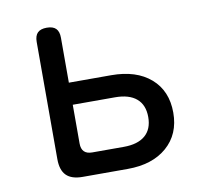

<svg xmlns="http://www.w3.org/2000/svg" viewBox="-67 -631 734 702"><g transform="rotate(-10 300.0 -280.0)"><path d="M185 0Q144 0 124.5 -19.5Q105 -39 105 -80V-515Q105 -538 116 -549Q127 -560 150 -560Q173 -560 184 -549Q195 -538 195 -515V-348H352Q445 -348 498.5 -301.5Q552 -255 552 -174Q552 -94 498 -47Q444 0 352 0ZM195 -122Q195 -102 205 -92Q215 -82 235 -82H352Q404 -82 431.5 -105.5Q459 -129 459 -174Q459 -219 431.5 -242.5Q404 -266 352 -266H195Z"/></g></svg>

Font: Maple Mono NL
Style: Regular
Weight: 400
Monospace: yes
Designer: subframe7536
Version: Version 7.000